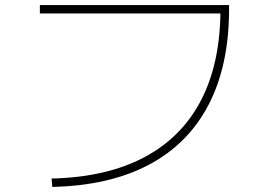

<svg xmlns="http://www.w3.org/2000/svg" viewBox="-20 -723 1040 756"><path d="M183 -20Q399 -25 547.5 -103.5Q696 -182 772 -329Q848 -476 848 -687L865 -670H137V-703H882V-687Q882 -467 802 -312Q722 -157 566.5 -74.5Q411 8 186 13Z"/></svg>

Font: M PLUS 1 Thin ExtraLight
Style: Regular
Weight: 250
Version: Version 1.001